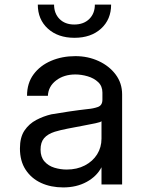

<svg xmlns="http://www.w3.org/2000/svg" viewBox="-20 -805 640 838"><path d="M256 13Q202 13 159.5 -6.5Q117 -26 92 -64Q67 -102 67 -157Q67 -206 87 -235.5Q107 -265 138.5 -281.5Q170 -298 204 -306Q238 -312 282.5 -318.5Q327 -325 363 -329Q387 -331 407 -338Q427 -345 427 -370V-401Q427 -429 408.5 -446.5Q390 -464 362.5 -472Q335 -480 309 -480Q259 -480 225 -454Q191 -428 189 -387H98Q98 -442 126.5 -480.5Q155 -519 203 -539.5Q251 -560 309 -560Q364 -560 410.5 -538.5Q457 -517 485 -479.5Q513 -442 513 -393V0H423V-75Q402 -35 358 -11Q314 13 256 13ZM271 -65Q316 -65 350.5 -83Q385 -101 404 -131.5Q423 -162 423 -200V-276Q420 -272 396.5 -267Q373 -262 340.5 -256Q308 -250 275 -243.5Q242 -237 219 -230Q188 -220 172.5 -202Q157 -184 157 -152Q157 -120 174 -100.5Q191 -81 217.5 -73Q244 -65 271 -65ZM305 -640Q233 -640 189 -680Q145 -720 145 -785H216Q216 -746 240 -722Q264 -698 304 -698Q345 -698 369.5 -722Q394 -746 394 -785H465Q465 -720 421 -680Q377 -640 305 -640Z"/></svg>

Font: Tiny
Style: Regular
Weight: 400
Designer: Philipp Nurullin, Konstantin Bulenkov
Foundry: JetBrains
Version: Version 2.251; ttfautohint (v1.8.4.7-5d5b)